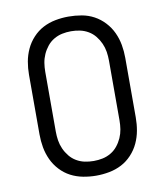

<svg xmlns="http://www.w3.org/2000/svg" viewBox="-79 -748 708 825"><g transform="rotate(-10 275.0 -335.0)"><path d="M275 12Q246 12 217.5 6.5Q189 1 164 -12Q139 -25 119 -46.5Q99 -68 87 -94Q75 -120 70 -148Q65 -176 65 -205V-465Q65 -494 70 -522Q75 -550 87 -576Q99 -602 119 -623.5Q139 -645 164 -658Q189 -671 217.5 -676.5Q246 -682 275 -682Q304 -682 332.5 -677Q361 -672 386 -658.5Q411 -645 431 -623.5Q451 -602 463 -576Q475 -550 480 -522Q485 -494 485 -465V-205Q485 -176 480 -148Q475 -120 463 -94Q451 -68 431 -46.5Q411 -25 386 -12Q361 1 332.5 6.5Q304 12 275 12ZM275 -52Q295 -52 314 -56Q333 -60 350 -70Q367 -80 379.5 -95.5Q392 -111 400 -129Q408 -147 411 -166Q414 -185 414 -205V-465Q414 -485 411 -504Q408 -523 400 -541Q392 -559 379.5 -574.5Q367 -590 350 -600Q333 -610 314 -614Q295 -618 275 -618Q255 -618 236 -614Q217 -610 200 -600Q183 -590 170.5 -574.5Q158 -559 150 -541Q142 -523 139 -504Q136 -485 136 -465V-205Q136 -185 139 -166Q142 -147 150 -129Q158 -111 170.5 -95.5Q183 -80 200 -70Q217 -60 236 -56Q255 -52 275 -52Z"/></g></svg>

Font: Lode
Style: Regular
Weight: 400
Monospace: yes
Designer: Belleve Invis
Foundry: Belleve Invis
Version: Version 29.2.0; ttfautohint (v1.8.3)